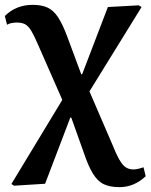

<svg xmlns="http://www.w3.org/2000/svg" viewBox="-20 -541 621 792"><path d="M473 231Q434 231 408.5 219Q383 207 363.5 175.5Q344 144 325 87L274 -56H270L166 217L38 225L27 218L237 -129L139 -352Q122 -392 109.5 -413Q97 -434 83.5 -441Q70 -448 49 -448Q40 -448 28.5 -446Q17 -444 9 -439L0 -475Q46 -521 115 -521Q151 -521 175.5 -510Q200 -499 219 -470.5Q238 -442 257 -391L315 -235H319L425 -512L552 -519L564 -512L349 -164L440 47Q458 92 471.5 116Q485 140 498.5 149Q512 158 531 158Q546 158 572 149L581 186Q533 231 473 231Z"/></svg>

Font: Literata 36pt SemiBold
Style: Regular
Weight: 600
Designer: Latin by Veronika Burian and Jose Scaglione. Greek by Irene Vlachou. Cyrillic by Vera Evstafieva.
Foundry: TypeTogether
Version: Version 3.002